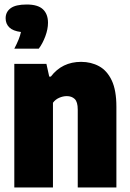

<svg xmlns="http://www.w3.org/2000/svg" viewBox="-20 -832 578 852"><path d="M43.5 0V-548.5H186L198.5 -492H205.5Q255.5 -557.5 340 -557.5Q384 -557.5 419.5 -538.2Q455 -519 475.8 -475.2Q496.5 -431.5 496.5 -358.5V0H325V-345.5Q325 -380 311.5 -392.8Q298 -405.5 276.5 -405.5Q259.5 -405.5 242.5 -398Q225.5 -390.5 215 -376V0ZM43.5 -616Q67 -660.5 73 -690Q37.5 -694.5 21.2 -710.5Q5 -726.5 5 -751Q5 -779 27.2 -795.5Q49.5 -812 98.5 -812Q148 -812 170.5 -790.8Q193 -769.5 193 -731Q193 -702.5 181 -670.5Q169 -638.5 152 -616Z"/></svg>

Font: Encode Sans Cnd XBd
Style: Regular
Weight: 800
Width: 3
Designer: Multiple Designers
Foundry: Impallari Type
Version: Version 3.002; ttfautohint (v1.8.3) -l 8 -r 50 -G 200 -x 14 